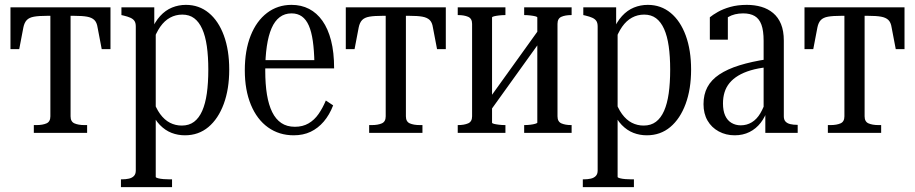

<svg xmlns="http://www.w3.org/2000/svg" viewBox="-20 -546 3760 789"><path d="M229 -481V-516H434V-344H398L381 -433Q378 -454 367.5 -464Q357 -474 337.5 -477.5Q318 -481 284 -481ZM229 -481H174Q140 -481 120 -477.5Q100 -474 90 -463.5Q80 -453 76 -433L59 -344H23V-516H229ZM270 -68Q270 -46 286 -39Q302 -32 327 -32H338V0H119V-32H130Q155 -32 171 -39Q187 -46 187 -68V-516H270Z M687 223H477V191H480Q497 191 510 188Q523 185 530.5 177Q538 169 538 155V-437Q538 -452 532.5 -460Q527 -468 516 -473Q505 -478 488 -482L479 -484V-516H614V-422L620 -419V181Q620 184 629.5 186.5Q639 189 652 190Q665 191 677 191H687ZM740 10Q711 10 685 0Q659 -10 637 -32.5Q615 -55 599 -94L607 -142Q620 -102 638 -77.5Q656 -53 678.5 -41.5Q701 -30 727 -30Q757 -30 777.5 -45.5Q798 -61 811 -90.5Q824 -120 830 -162.5Q836 -205 836 -260Q836 -314 830 -356Q824 -398 811 -427Q798 -456 778 -471Q758 -486 729 -486Q702 -486 679 -473.5Q656 -461 638.5 -436Q621 -411 607 -371L600 -417Q616 -456 638 -480Q660 -504 687 -515Q714 -526 744 -526Q798 -526 838 -493Q878 -460 900 -400Q922 -340 922 -260Q922 -180 899.5 -119Q877 -58 836.5 -24Q796 10 740 10Z M1070 -256Q1070 -200 1077 -157.5Q1084 -115 1098.5 -85.5Q1113 -56 1136 -40.5Q1159 -25 1192 -25Q1224 -25 1248 -39Q1272 -53 1289 -77.5Q1306 -102 1319 -133L1349 -113Q1334 -74 1310.5 -46.5Q1287 -19 1256.5 -4.5Q1226 10 1187 10Q1127 10 1081.5 -22.5Q1036 -55 1011 -115.5Q986 -176 986 -257Q986 -339 1010 -399.5Q1034 -460 1077.5 -493Q1121 -526 1178 -526Q1218 -526 1250 -509.5Q1282 -493 1305 -460.5Q1328 -428 1340.5 -379.5Q1353 -331 1353 -265H1049V-299H1292L1272 -287Q1271 -339 1265.5 -377.5Q1260 -416 1249 -441Q1238 -466 1220.5 -478.5Q1203 -491 1178 -491Q1150 -491 1129.5 -475.5Q1109 -460 1096 -430Q1083 -400 1076.5 -356Q1070 -312 1070 -256Z M1607 -481V-516H1812V-344H1776L1759 -433Q1756 -454 1745.5 -464Q1735 -474 1715.5 -477.5Q1696 -481 1662 -481ZM1607 -481H1552Q1518 -481 1498 -477.5Q1478 -474 1468 -463.5Q1458 -453 1454 -433L1437 -344H1401V-516H1607ZM1648 -68Q1648 -46 1664 -39Q1680 -32 1705 -32H1716V0H1497V-32H1508Q1533 -32 1549 -39Q1565 -46 1565 -68V-516H1648Z M1920 -68V-448Q1920 -470 1903.5 -477Q1887 -484 1863 -484H1861V-516H2057V-484H2055Q2043 -484 2030.5 -482.5Q2018 -481 2010 -479Q2002 -477 2002 -474V-42Q2002 -39 2010 -37Q2018 -35 2030.5 -33.5Q2043 -32 2055 -32H2057V0H1861V-32H1863Q1887 -32 1903.5 -39Q1920 -46 1920 -68ZM2188 -42V-474Q2188 -477 2180 -479Q2172 -481 2159.5 -482.5Q2147 -484 2135 -484H2134V-516H2329V-484H2327Q2303 -484 2287 -477Q2271 -470 2271 -448V-68Q2271 -46 2287 -39Q2303 -32 2327 -32H2329V0H2134V-32H2135Q2147 -32 2159.5 -33.5Q2172 -35 2180 -37.5Q2188 -40 2188 -42ZM2001 -99 1975 -119 2189 -417 2215 -397Z M2585 223H2375V191H2378Q2395 191 2408 188Q2421 185 2428.5 177Q2436 169 2436 155V-437Q2436 -452 2430.5 -460Q2425 -468 2414 -473Q2403 -478 2386 -482L2377 -484V-516H2512V-422L2518 -419V181Q2518 184 2527.5 186.5Q2537 189 2550 190Q2563 191 2575 191H2585ZM2638 10Q2609 10 2583 0Q2557 -10 2535 -32.5Q2513 -55 2497 -94L2505 -142Q2518 -102 2536 -77.5Q2554 -53 2576.5 -41.5Q2599 -30 2625 -30Q2655 -30 2675.5 -45.5Q2696 -61 2709 -90.5Q2722 -120 2728 -162.5Q2734 -205 2734 -260Q2734 -314 2728 -356Q2722 -398 2709 -427Q2696 -456 2676 -471Q2656 -486 2627 -486Q2600 -486 2577 -473.5Q2554 -461 2536.5 -436Q2519 -411 2505 -371L2498 -417Q2514 -456 2536 -480Q2558 -504 2585 -515Q2612 -526 2642 -526Q2696 -526 2736 -493Q2776 -460 2798 -400Q2820 -340 2820 -260Q2820 -180 2797.5 -119Q2775 -58 2734.5 -24Q2694 10 2638 10Z M3135 -303 3134 -270Q3095 -266 3065 -257Q3035 -248 3013.5 -235Q2992 -222 2978 -205Q2964 -188 2957.5 -167Q2951 -146 2951 -121Q2951 -91 2960 -71Q2969 -51 2986 -41Q3003 -31 3024 -31Q3049 -31 3069.5 -43.5Q3090 -56 3104.5 -80.5Q3119 -105 3129 -138L3135 -99Q3125 -66 3106 -41.5Q3087 -17 3060 -3.5Q3033 10 2999 10Q2963 10 2933.5 -6Q2904 -22 2887.5 -50.5Q2871 -79 2871 -118Q2871 -158 2887 -188Q2903 -218 2936 -240Q2969 -262 3018.5 -277.5Q3068 -293 3135 -303ZM3125 0V-93L3118 -91V-378Q3118 -420 3109 -444.5Q3100 -469 3081.5 -480Q3063 -491 3034 -491Q2998 -491 2972.5 -476Q2947 -461 2930 -434Q2931 -451 2934.5 -461.5Q2938 -472 2943.5 -478Q2949 -484 2956.5 -486.5Q2964 -489 2971 -489V-383H2897V-475Q2909 -485 2930 -497Q2951 -509 2981 -517.5Q3011 -526 3049 -526Q3081 -526 3108.5 -518Q3136 -510 3157 -492.5Q3178 -475 3189.5 -447Q3201 -419 3201 -379V-68Q3201 -54 3208 -46.5Q3215 -39 3227.5 -36Q3240 -33 3256 -33H3258V0Z M3492 -481V-516H3697V-344H3661L3644 -433Q3641 -454 3630.5 -464Q3620 -474 3600.5 -477.5Q3581 -481 3547 -481ZM3492 -481H3437Q3403 -481 3383 -477.5Q3363 -474 3353 -463.5Q3343 -453 3339 -433L3322 -344H3286V-516H3492ZM3533 -68Q3533 -46 3549 -39Q3565 -32 3590 -32H3601V0H3382V-32H3393Q3418 -32 3434 -39Q3450 -46 3450 -68V-516H3533Z"/></svg>

Font: Roboto Serif 120pt ExtraCondensed
Style: Regular
Weight: 400
Width: 2
Designer: Greg Gazdowicz
Foundry: Commercial Type
Version: Version 1.008